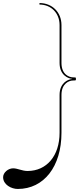

<svg xmlns="http://www.w3.org/2000/svg" viewBox="-240 -800 540 1265"><path d="M152.5 75C152.5 226 68 326.5 -58.5 326.5C-94.5 326.5 -123.5 309 -153.5 309C-186.5 309 -219.5 337 -219.5 367.5C-219.5 417 -165 445 -123 445C49.5 445 165 297 165 75V-174.5C165 -251.5 217.5 -269.5 240 -269.5C253 -269.5 260 -270 260 -273.5V-286.5C260 -289.5 254 -290.5 240 -290.5C219 -290.5 165 -306.5 165 -385.5V-635C165 -719 104 -780 20 -780V-770C97 -770 152.5 -713.5 152.5 -635V-385.5C152.5 -305 208.5 -283 235 -280.5V-279.5C206 -277 152.5 -252.5 152.5 -174.5Z"/></svg>

Font: ZnikomitNo24
Style: Regular
Weight: 500
Designer: gluk
Foundry: gluk
Version: Version 0.55